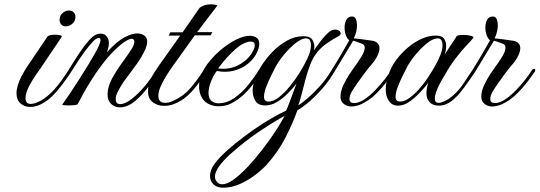

<svg xmlns="http://www.w3.org/2000/svg" viewBox="-20 -487 2518 896"><path d="M287 -364Q273 -364 265.5 -373Q258 -382 258 -394Q258 -414 272 -426Q286 -438 302 -438Q316 -438 324 -429.5Q332 -421 332 -408Q332 -389 318 -376.5Q304 -364 287 -364ZM121 12Q94 12 75.5 -4.5Q57 -21 57 -52Q57 -68 63 -89Q70 -111 79.5 -129.5Q89 -148 96.5 -160Q104 -172 104 -172L202 -317Q208 -322 217 -323.5Q226 -325 236 -325Q250 -325 260 -322.5Q270 -320 268 -315L169 -168Q166 -164 149.5 -140.5Q133 -117 118 -89Q99 -54 99 -29Q99 -2 124 -2Q132 -2 143.5 -5.5Q155 -9 170 -17Q233 -52 299 -159Q302 -164 304.5 -164.5Q307 -165 308 -165Q313 -165 314.5 -161.5Q316 -158 313 -153Q277 -98 242.5 -58Q208 -18 170 0Q145 12 121 12Z M540 14Q516 14 499 -1.5Q482 -17 482 -46Q482 -81 502 -118.5Q522 -156 549 -193Q576 -230 596 -261Q607 -280 607 -292Q607 -306 594 -306Q584 -306 564 -293.5Q544 -281 513 -251Q483 -221 455.5 -184.5Q428 -148 405.5 -112Q383 -76 366.5 -46Q350 -16 342 0Q335 3 324.5 4Q314 5 303 5Q278 5 270 2Q283 -16 304.5 -48Q326 -80 350 -117.5Q374 -155 394 -188Q405 -207 418 -229Q431 -251 440 -270.5Q449 -290 449 -300Q449 -310 441 -310Q436 -310 428 -305Q420 -300 413 -292Q398 -277 374.5 -245.5Q351 -214 313 -153Q310 -148 303 -148Q295 -148 299 -159Q317 -188 336 -217.5Q355 -247 374 -273Q394 -299 411.5 -314.5Q429 -330 449 -330Q468 -330 478 -317Q488 -304 488 -287Q488 -267 479 -243Q483 -247 486.5 -251Q490 -255 494 -259Q529 -296 562.5 -313.5Q596 -331 621 -331Q640 -331 653.5 -321Q667 -311 667 -294Q667 -274 653 -246Q639 -218 621.5 -193Q604 -168 593 -154Q586 -144 566 -117.5Q546 -91 532 -63Q525 -51 522.5 -41.5Q520 -32 520 -24Q520 -1 541 -1Q564 -1 598 -28Q625 -49 653.5 -82.5Q682 -116 708 -159Q711 -164 714 -164.5Q717 -165 718 -165Q725 -165 722 -153Q693 -107 661.5 -68Q630 -29 598 -6Q569 14 540 14Z M745 7Q716 7 693.5 -9.5Q671 -26 671 -58Q671 -75 673 -88.5Q675 -102 682.5 -117.5Q690 -133 705.5 -157Q721 -181 748 -218L821 -321H767L775 -336H832L912 -451Q934 -467 965 -467Q980 -467 995 -462L900 -337H971L963 -322H889L806 -206Q800 -198 786 -178.5Q772 -159 756.5 -134Q741 -109 730 -84.5Q719 -60 719 -40Q719 -7 751 -7Q768 -7 789 -17Q835 -37 867.5 -74.5Q900 -112 930 -159Q933 -163 939 -163Q942 -163 944 -160Q946 -157 944 -153Q926 -125 904 -95Q882 -65 854.5 -40Q827 -15 793 -2Q771 7 745 7Z M999 9Q973 9 950 -3.5Q927 -16 916 -44Q909 -62 909 -85Q909 -113 920 -140Q934 -173 961 -205Q988 -237 1021 -263Q1054 -289 1087 -304.5Q1120 -320 1146 -320Q1168 -320 1181 -308Q1190 -299 1190 -282Q1190 -260 1173.5 -231.5Q1157 -203 1127 -182Q1108 -169 1082.5 -160.5Q1057 -152 1029 -152Q1020 -152 1010.5 -153Q1001 -154 992 -156Q985 -148 975.5 -130.5Q966 -113 959.5 -92Q953 -71 953 -52Q954 -26 967.5 -15.5Q981 -5 1000 -5Q1038 -5 1073.5 -29.5Q1109 -54 1138 -90Q1167 -126 1187 -159Q1190 -163 1192 -163.5Q1194 -164 1195 -164Q1198 -164 1200.5 -161Q1203 -158 1201 -153Q1188 -132 1167.5 -103Q1147 -74 1119.5 -47.5Q1092 -21 1058 -4Q1045 3 1029.5 6Q1014 9 999 9ZM1020 -166Q1067 -166 1105.5 -190.5Q1144 -215 1161 -250Q1166 -258 1167.5 -265Q1169 -272 1169 -276Q1169 -293 1150 -293Q1138 -293 1123.5 -287Q1109 -281 1098 -273Q1079 -259 1058.5 -238.5Q1038 -218 1022 -198.5Q1006 -179 998 -168Q1003 -167 1009 -166.5Q1015 -166 1020 -166Z M1020 389Q994 389 977 374Q960 359 960 334Q960 322 965 307.5Q970 293 981 278Q1001 250 1039.5 215.5Q1078 181 1120 150Q1166 115 1208.5 88.5Q1251 62 1280.5 46.5Q1310 31 1315 29Q1317 27 1322.5 12.5Q1328 -2 1335 -20Q1342 -38 1347.5 -53.5Q1353 -69 1355 -74L1364 -97Q1346 -74 1322.5 -50.5Q1299 -27 1272.5 -11Q1246 5 1218 5Q1184 5 1171.5 -16.5Q1159 -38 1159 -64Q1159 -77 1161.5 -89.5Q1164 -102 1167 -112Q1176 -141 1197.5 -176Q1219 -211 1250 -243.5Q1281 -276 1318.5 -297Q1356 -318 1396 -318Q1426 -318 1436.5 -303Q1447 -288 1447 -269Q1447 -265 1446.5 -261Q1446 -257 1445 -252Q1456 -269 1476.5 -295.5Q1497 -322 1516 -338Q1530 -349 1544 -349Q1555 -349 1562.5 -343.5Q1570 -338 1570 -331Q1570 -324 1560 -318Q1529 -302 1502 -282.5Q1475 -263 1454 -235Q1438 -213 1426 -181Q1414 -149 1405 -114.5Q1396 -80 1388 -48.5Q1380 -17 1372 5Q1388 -5 1416 -29Q1444 -53 1474.5 -87Q1505 -121 1527 -159Q1531 -164 1533 -165Q1535 -166 1537 -166Q1540 -166 1542.5 -163.5Q1545 -161 1544 -158Q1516 -109 1480 -69Q1444 -29 1413 -4Q1382 21 1368 27Q1347 87 1312.5 154.5Q1278 222 1224 282Q1204 304 1171.5 329Q1139 354 1100 371.5Q1061 389 1020 389ZM1233 -13Q1256 -13 1281.5 -33Q1307 -53 1332.5 -84Q1358 -115 1379 -149Q1400 -183 1413.5 -212Q1427 -241 1429 -256Q1430 -261 1430.5 -266.5Q1431 -272 1431 -276Q1431 -308 1408 -308Q1392 -308 1371 -294Q1350 -280 1328.5 -258Q1307 -236 1288.5 -210.5Q1270 -185 1259 -161Q1256 -155 1244.5 -132Q1233 -109 1222.5 -82Q1212 -55 1212 -35Q1212 -13 1233 -13ZM1017 373Q1040 373 1071.5 350Q1103 327 1137.5 290Q1172 253 1205 210Q1238 167 1265 126Q1292 85 1308 54Q1294 61 1265 78.5Q1236 96 1199 120.5Q1162 145 1124.5 174Q1087 203 1054.5 232.5Q1022 262 1002.5 289Q983 316 983 338Q983 348 989 357Q999 373 1017 373Z M1620 10Q1600 10 1584.5 -2Q1569 -14 1569 -36Q1569 -61 1582.5 -90Q1596 -119 1612 -142.5Q1628 -166 1633 -173Q1651 -197 1666.5 -222.5Q1682 -248 1682 -264Q1682 -279 1669 -283Q1658 -287 1646 -291.5Q1634 -296 1628 -297Q1625 -292 1614 -273.5Q1603 -255 1588.5 -231.5Q1574 -208 1561 -186Q1548 -164 1541 -153Q1535 -146 1531 -146Q1527 -146 1525.5 -150Q1524 -154 1527 -159Q1557 -206 1580 -247Q1603 -288 1610 -299Q1600 -306 1594 -323Q1588 -340 1588 -358Q1588 -378 1596 -394Q1604 -410 1623 -410Q1636 -410 1641 -397.5Q1646 -385 1646 -369Q1646 -355 1643 -342Q1640 -329 1638 -324L1631 -308Q1643 -307 1667 -304Q1691 -301 1717 -297Q1732 -295 1741.5 -286Q1751 -277 1751 -262Q1751 -247 1741 -226Q1731 -205 1707 -178Q1695 -164 1678 -141Q1661 -118 1646 -96.5Q1631 -75 1624 -63Q1611 -42 1611 -25Q1611 -6 1632 -6Q1655 -6 1681 -23.5Q1707 -41 1732 -67Q1757 -93 1776.5 -118.5Q1796 -144 1805 -159Q1809 -166 1816 -166Q1821 -166 1821 -161Q1821 -156 1819 -153Q1809 -138 1786.5 -108Q1764 -78 1733 -47.5Q1702 -17 1664 0Q1652 5 1640 7.5Q1628 10 1620 10Z M1838 6Q1810 6 1795 -15.5Q1780 -37 1780 -71Q1780 -108 1800 -157Q1811 -184 1833 -212.5Q1855 -241 1884 -265.5Q1913 -290 1946.5 -305.5Q1980 -321 2015 -321Q2042 -321 2052 -307Q2062 -293 2062 -273Q2062 -254 2056 -234L2112 -319Q2119 -324 2143 -324Q2161 -324 2177.5 -320Q2194 -316 2187 -308Q2179 -298 2159.5 -277.5Q2140 -257 2117.5 -229Q2095 -201 2075 -170Q2065 -153 2045.5 -120Q2026 -87 2015 -57Q2009 -39 2009 -28Q2009 -7 2027 -7Q2037 -7 2054 -14.5Q2071 -22 2087 -35Q2119 -61 2143 -97.5Q2167 -134 2186 -162Q2187 -163 2188.5 -164Q2190 -165 2194 -165Q2198 -165 2200 -161.5Q2202 -158 2198 -153Q2170 -111 2143 -74.5Q2116 -38 2088 -16Q2060 6 2027 6Q2001 6 1985.5 -9.5Q1970 -25 1970 -52Q1970 -64 1972.5 -77Q1975 -90 1979 -101Q1963 -80 1939.5 -55Q1916 -30 1890 -12Q1864 6 1838 6ZM1847 -13Q1867 -13 1889.5 -29Q1912 -45 1935 -70.5Q1958 -96 1977 -125Q1993 -149 2008.5 -176Q2024 -203 2034.5 -229Q2045 -255 2045 -276Q2045 -308 2022 -308Q2006 -308 1985 -294Q1964 -280 1942.5 -258Q1921 -236 1902.5 -210.5Q1884 -185 1873 -161Q1870 -155 1858.5 -132Q1847 -109 1836.5 -82Q1826 -55 1826 -35Q1826 -13 1847 -13Z M2277 10Q2257 10 2241.5 -2Q2226 -14 2226 -36Q2226 -61 2239.5 -90Q2253 -119 2269 -142.5Q2285 -166 2290 -173Q2308 -197 2323.5 -222.5Q2339 -248 2339 -264Q2339 -279 2326 -283Q2315 -287 2303 -291.5Q2291 -296 2285 -297Q2282 -292 2271 -273.5Q2260 -255 2245.5 -231.5Q2231 -208 2218 -186Q2205 -164 2198 -153Q2192 -146 2188 -146Q2184 -146 2182.5 -150Q2181 -154 2184 -159Q2214 -206 2237 -247Q2260 -288 2267 -299Q2257 -306 2251 -323Q2245 -340 2245 -358Q2245 -378 2253 -394Q2261 -410 2280 -410Q2293 -410 2298 -397.5Q2303 -385 2303 -369Q2303 -355 2300 -342Q2297 -329 2295 -324L2288 -308Q2300 -307 2324 -304Q2348 -301 2374 -297Q2389 -295 2398.5 -286Q2408 -277 2408 -262Q2408 -247 2398 -226Q2388 -205 2364 -178Q2352 -164 2335 -141Q2318 -118 2303 -96.5Q2288 -75 2281 -63Q2268 -42 2268 -25Q2268 -6 2289 -6Q2312 -6 2338 -23.5Q2364 -41 2389 -67Q2414 -93 2433.5 -118.5Q2453 -144 2462 -159Q2466 -166 2473 -166Q2478 -166 2478 -161Q2478 -156 2476 -153Q2466 -138 2443.5 -108Q2421 -78 2390 -47.5Q2359 -17 2321 0Q2309 5 2297 7.5Q2285 10 2277 10Z"/></svg>

Font: Fleur De Leah
Style: Regular
Weight: 400
Designer: Robert E. Leuschke
Foundry: Robert E. Leuschke
Version: Version 1.010; ttfautohint (v1.8.3)